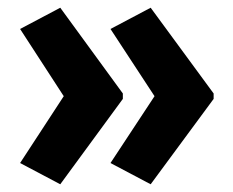

<svg xmlns="http://www.w3.org/2000/svg" viewBox="-20 -524 602 497"><path d="M533 -268V-282L370 -504L266 -449L380 -275L266 -102L370 -47ZM298 -268V-282L136 -504L32 -449L145 -275L32 -102L136 -47Z"/></svg>

Font: Noto Sans Bengali Condensed
Style: Bold
Weight: 700
Width: 3
Designer: Joana Ranito - Universal Thirst; Jelle Bosma - Monotype Design Team
Foundry: Universal Thirst ehf.
Version: Version 3.000